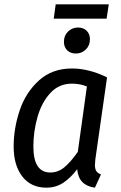

<svg xmlns="http://www.w3.org/2000/svg" viewBox="-20 -854 559 886"><path d="M474 -497 420 -119Q418 -99 418 -92Q418 -76 424 -65.5Q430 -55 446 -49L418 12Q381 7 360.5 -13.5Q340 -34 336 -73Q305 -32 271 -10Q237 12 194 12Q123 12 83 -39.5Q43 -91 43 -178Q43 -262 71 -345Q99 -428 160 -483Q221 -538 312 -538Q390 -538 474 -497ZM134 -178Q134 -58 212 -58Q248 -58 277 -82Q306 -106 339 -153L381 -455Q349 -468 312 -468Q252 -468 212 -424.5Q172 -381 153 -314Q134 -247 134 -178ZM275 -661Q275 -690 294 -708.5Q313 -727 340 -727Q365 -727 380 -712Q395 -697 395 -673Q395 -644 376 -625.5Q357 -607 330 -607Q305 -607 290 -622Q275 -637 275 -661ZM228 -768 237 -834H482L472 -768Z"/></svg>

Font: Fira Sans Condensed
Style: Italic
Weight: 400
Width: 3
Italic angle: -8°
Designer: bBox Type GmbH & Carrois Corporate GbR & Edenspiekermann AG
Foundry: bBox Type GmbH & Carrois Corporate GbR & Edenspiekermann AG
Version: Version 4.301